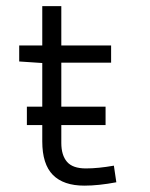

<svg xmlns="http://www.w3.org/2000/svg" viewBox="-20 -582 478 610"><path d="M349.6 -2.9Q293 7.8 248 7.8Q181.6 7.8 147.9 -26.4Q114.3 -60.5 114.3 -132.8V-184.6H65.4V-243.2H114.3V-381.8L41 -386.7V-437.5H114.3V-562.5H174.8V-437.5H333V-382.8H174.8V-243.2H315.4V-184.6H174.8V-127.9Q174.8 -88.9 192.9 -67.9Q210.9 -46.9 252.9 -46.9Q292 -46.9 341.8 -55.7Z"/></svg>

Font: Sudo Light
Style: Regular
Weight: 300
Monospace: yes
Designer: Jens Kutilek
Foundry: Jens Kutilek
Version: Version 0.040